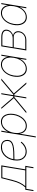

<svg xmlns="http://www.w3.org/2000/svg" viewBox="1607 -2239 791 4135"><g transform="rotate(-90 2002.5 -171.5)"><path d="M-45.4 153.3 -16.1 -22.5H33.7Q57.1 -47.4 77.1 -75.9Q97.2 -104.5 114 -137.9Q130.9 -171.4 144.8 -210Q158.7 -248.5 169.9 -293L233.4 -539.1H508.8L423.3 -22.5H498.5L469.2 153.3H446.8L472.2 0H2.4L-22.9 153.3ZM62 -22.5H400.9L482.4 -516.6H250L192.4 -293Q170.4 -206.1 139.2 -141.8Q107.9 -77.6 62 -22.5Z M803.7 7.8Q747.1 7.8 703.9 -18.6Q660.6 -44.9 636.5 -91.6Q612.3 -138.2 612.3 -199.2Q612.3 -273.4 633.5 -336.7Q654.8 -399.9 693.6 -447.3Q732.4 -494.6 785.6 -520.8Q838.9 -546.9 902.8 -546.9Q953.1 -546.9 987.3 -530.3Q1021.5 -513.7 1039.1 -483.2Q1056.6 -452.6 1056.6 -411.1Q1056.6 -356 1026.6 -324.7Q996.6 -293.5 940.7 -278.8Q884.8 -264.2 806.2 -260.3Q727.5 -256.3 630.9 -256.3V-278.8Q721.7 -278.8 795.9 -281.5Q870.1 -284.2 923.3 -296.4Q976.6 -308.6 1005.4 -335.4Q1034.2 -362.3 1034.2 -410.2Q1034.2 -464.4 1001.2 -494.4Q968.3 -524.4 902.8 -524.4Q844.2 -524.4 794.9 -499.8Q745.6 -475.1 710 -431.2Q674.3 -387.2 654.5 -327.9Q634.8 -268.6 634.8 -199.2Q634.8 -143.6 656 -102.1Q677.2 -60.5 715.3 -37.6Q753.4 -14.6 803.7 -14.6Q862.8 -14.6 915 -44.2Q967.3 -73.7 1000 -120.1L1019 -108.9Q983.9 -58.1 926.3 -25.1Q868.7 7.8 803.7 7.8Z M1109.9 204.1 1232.9 -539.1H1255.4L1232.4 -399.4H1234.4Q1254.9 -444.3 1287.6 -477.5Q1320.3 -510.7 1361.1 -528.8Q1401.9 -546.9 1446.3 -546.9Q1501 -546.9 1540 -520Q1579.1 -493.2 1600.1 -445.6Q1621.1 -397.9 1621.1 -335Q1621.1 -274.4 1602.8 -213.1Q1584.5 -151.9 1550 -101.3Q1515.6 -50.8 1466.8 -20Q1418 10.7 1356.9 10.7Q1311.5 10.7 1276.4 -7.6Q1241.2 -25.9 1219.5 -59.1Q1197.8 -92.3 1191.4 -136.7H1189L1132.3 204.1ZM1357.4 -11.7Q1413.1 -11.7 1457.5 -40.5Q1502 -69.3 1533.4 -116.5Q1564.9 -163.6 1581.8 -220.7Q1598.6 -277.8 1598.6 -334.5Q1598.6 -419.9 1558.3 -472.2Q1518.1 -524.4 1445.8 -524.4Q1389.6 -524.4 1345 -495.8Q1300.3 -467.3 1268.8 -419.7Q1237.3 -372.1 1220.9 -314.9Q1204.6 -257.8 1204.6 -200.7Q1204.6 -116.7 1244.4 -64.2Q1284.2 -11.7 1357.4 -11.7Z M1631.8 0 1956.5 -269 1725.1 -539.1H1753.9L1975.6 -280.8H1997.6L2040.5 -539.1H2063L2020 -280.8H2036.1L2343.8 -539.1H2377.4L2057.1 -269L2293 0H2262.7L2037.6 -258.3H2016.1L1973.6 0H1951.2L1993.7 -258.3H1977.5L1666 0Z M2588.9 10.7Q2524.4 10.7 2482.2 -25.4Q2439.9 -61.5 2423.8 -124.8Q2407.7 -188 2420.9 -268.6Q2434.1 -348.6 2471.4 -411.6Q2508.8 -474.6 2563.2 -510.7Q2617.7 -546.9 2681.6 -546.9Q2726.1 -546.9 2760.7 -528.6Q2795.4 -510.3 2817.1 -477.1Q2838.9 -443.8 2844.7 -399.4H2847.2L2870.1 -539.1H2892.6L2803.2 0H2780.8L2803.2 -136.7H2800.8Q2780.3 -92.8 2747.3 -59.3Q2714.4 -25.9 2674.1 -7.6Q2633.8 10.7 2588.9 10.7ZM2591.8 -11.7Q2650.4 -11.7 2698.7 -45.2Q2747.1 -78.6 2780 -136.5Q2813 -194.3 2825.2 -268.6Q2837.4 -342.3 2824 -400.1Q2810.5 -458 2773.4 -491.2Q2736.3 -524.4 2678.7 -524.4Q2621.1 -524.4 2572 -491.2Q2522.9 -458 2489.3 -400.1Q2455.6 -342.3 2443.4 -268.6Q2431.2 -194.3 2445.1 -136.5Q2459 -78.6 2496.6 -45.2Q2534.2 -11.7 2591.8 -11.7Z M2983.4 0 3072.3 -539.1H3271.5Q3356.4 -539.1 3397.9 -506.1Q3439.5 -473.1 3429.7 -412.6Q3421.9 -365.7 3389.4 -332.3Q3356.9 -298.8 3309.1 -286.1Q3341.8 -278.3 3363 -259.5Q3384.3 -240.7 3393.1 -212.9Q3401.9 -185.1 3396 -149.4Q3388.7 -105.5 3362.3 -71.8Q3335.9 -38.1 3296.1 -19Q3256.3 0 3208 0ZM3009.8 -22.5H3211.9Q3274.9 -22.5 3319.6 -58.1Q3364.3 -93.8 3374 -151.9Q3382.3 -204.1 3354.2 -237.8Q3326.2 -271.5 3274.9 -271.5H3050.8ZM3054.2 -293.9H3241.7Q3307.1 -293.9 3352.5 -326.4Q3397.9 -358.9 3407.2 -413.1Q3415.5 -463.9 3379.4 -490.2Q3343.3 -516.6 3268.6 -516.6H3091.3Z M3700.2 10.7Q3635.7 10.7 3593.5 -25.4Q3551.3 -61.5 3535.2 -124.8Q3519 -188 3532.2 -268.6Q3545.4 -348.6 3582.8 -411.6Q3620.1 -474.6 3674.6 -510.7Q3729 -546.9 3793 -546.9Q3837.4 -546.9 3872.1 -528.6Q3906.7 -510.3 3928.5 -477.1Q3950.2 -443.8 3956.1 -399.4H3958.5L3981.4 -539.1H4003.9L3914.6 0H3892.1L3914.6 -136.7H3912.1Q3891.6 -92.8 3858.6 -59.3Q3825.7 -25.9 3785.4 -7.6Q3745.1 10.7 3700.2 10.7ZM3703.1 -11.7Q3761.7 -11.7 3810.1 -45.2Q3858.4 -78.6 3891.4 -136.5Q3924.3 -194.3 3936.5 -268.6Q3948.7 -342.3 3935.3 -400.1Q3921.9 -458 3884.8 -491.2Q3847.7 -524.4 3790 -524.4Q3732.4 -524.4 3683.3 -491.2Q3634.3 -458 3600.6 -400.1Q3566.9 -342.3 3554.7 -268.6Q3542.5 -194.3 3556.4 -136.5Q3570.3 -78.6 3607.9 -45.2Q3645.5 -11.7 3703.1 -11.7Z"/></g></svg>

Font: Inter 18pt Thin
Style: Italic
Weight: 250
Italic angle: -9.3988°
Version: Version 4.001;git-66647c0bb